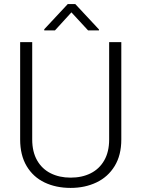

<svg xmlns="http://www.w3.org/2000/svg" viewBox="-20 -919 698 949"><path d="M79.6 0ZM579.6 -229.5Q579.6 -151.9 546.6 -98.1Q513.7 -44.4 456.8 -17.3Q399.9 9.8 329.1 9.8Q256.8 9.8 200.4 -17.1Q144 -43.9 111.8 -97.9Q79.6 -151.9 79.6 -229.5V-710.9H139.2V-229.5Q139.2 -168.9 163.3 -126.5Q187.5 -84 230.5 -62.5Q273.4 -41 329.1 -41Q385.3 -41 428.2 -62.5Q471.2 -84 495.4 -126.5Q519.5 -168.9 519.5 -229.5V-710.9H579.6ZM469.2 -768.6H415.5L333 -857.9L251.5 -768.6H198.7V-774.4L314.9 -898.9H352.1L469.2 -773.4Z"/></svg>

Font: Heebo Light
Style: Regular
Weight: 300
Designer: Oded Ezer
Foundry: Meir Sadan
Version: Version 2.001; ttfautohint (v1.5.14-ce02) -l 8 -r 50 -G 200 